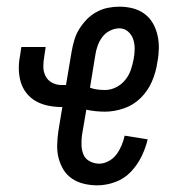

<svg xmlns="http://www.w3.org/2000/svg" viewBox="-20 -548 540 576"><path d="M272 8Q252 8 232.5 3.5Q213 -1 197 -11.5Q181 -22 171 -38Q161 -54 156 -73Q151 -92 151.5 -112.5Q152 -133 155 -154L167 -227H164Q144 -227 124.5 -231Q105 -235 88.5 -244Q72 -253 60 -268Q48 -283 42.5 -301Q37 -319 36.5 -339.5Q36 -360 40 -380L44 -407H117L113 -380Q110 -364 110 -348.5Q110 -333 116.5 -320Q123 -307 136 -300Q149 -293 164 -293H178L195 -394Q198 -411 203 -428Q208 -445 217.5 -460.5Q227 -476 240 -489.5Q253 -503 269.5 -512Q286 -521 303.5 -524.5Q321 -528 338 -528Q359 -528 378.5 -523Q398 -518 413.5 -506.5Q429 -495 438.5 -478.5Q448 -462 452.5 -442.5Q457 -423 456.5 -402Q456 -381 452 -361Q448 -332 436 -304Q424 -276 402.5 -254.5Q381 -233 352 -223Q323 -213 295 -213Q281 -213 266.5 -214.5Q252 -216 239 -219L226 -143Q224 -128 224.5 -112.5Q225 -97 230.5 -84Q236 -71 249.5 -64Q263 -57 278 -57Q292 -57 306.5 -65Q321 -73 330 -85.5Q339 -98 345 -112.5Q351 -127 354 -141L423 -130Q417 -104 404.5 -78.5Q392 -53 372.5 -32.5Q353 -12 326 -2Q299 8 272 8ZM295 -278Q312 -278 328 -286Q344 -294 355.5 -308Q367 -322 372.5 -338.5Q378 -355 381 -371Q384 -387 384 -402Q384 -417 379.5 -430.5Q375 -444 364 -453.5Q353 -463 338 -463Q324 -463 310 -456Q296 -449 287 -437Q278 -425 273 -411Q268 -397 266 -383L250 -285Q260 -281 272 -279.5Q284 -278 295 -278Z"/></svg>

Font: Iosevka Term Curly
Style: Italic
Weight: 400
Italic angle: -9°
Designer: Belleve Invis
Foundry: Belleve Invis
Version: Version 32.3.0